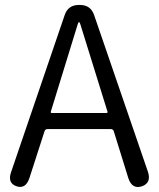

<svg xmlns="http://www.w3.org/2000/svg" viewBox="-20 -752 641 775"><path d="M47 0Q9 -13 25 -58L241 -691Q255 -732 298 -732H303Q346 -732 360 -691L577 -59Q592 -14 553 0Q513 13 498 -33L439 -223Q436 -231 427 -231H172Q163 -231 160 -223L99 -34Q84 12 47 0ZM185 -301Q184 -296 189 -296H410Q415 -296 414 -301L304 -655Q301 -663 299 -663Q297 -663 294 -655Z"/></svg>

Font: Resource Han Rounded JP Normal
Style: Regular
Weight: 350
Designer: Cyano Hao (round all glyphs); Ryoko NISHIZUKA 西塚涼子 (kana, bopomofo & ideographs); Paul D. Hunt (Latin, Greek & Cyrillic)
Foundry: Cyano Hao
Version: 0.990